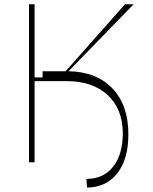

<svg xmlns="http://www.w3.org/2000/svg" viewBox="-20 -747 704 884"><path d="M113.6 0V-727.3H139.2V-390.6H176.1V-419H282.3L555.4 -727.3H595.2L295.5 -419Q424.4 -416.9 497.9 -339.5Q571.4 -262.1 571 -127.8Q571 -14.2 520.1 50.8Q469.1 115.8 380.7 116.5L377.8 76.7Q456.3 77.1 501.1 20.1Q545.8 -36.9 545.5 -136.4Q544 -246.4 475.1 -309.8Q406.2 -373.2 288.4 -373.6H139.2V0Z"/></svg>

Font: Inter UI Thin
Style: Regular
Weight: 100
Designer: Rasmus Andersson
Foundry: rsms
Version: 3.2;8d6f07862